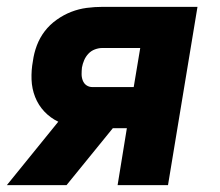

<svg xmlns="http://www.w3.org/2000/svg" viewBox="-23 -540 643 560"><path d="M-3 0 147 -185Q124 -196 106.5 -214.5Q89 -233 79.5 -257Q70 -281 69 -308Q68 -335 73 -362Q76 -385 84.5 -407.5Q93 -430 107.5 -449Q122 -468 142.5 -482.5Q163 -497 185 -505.5Q207 -514 230 -517Q253 -520 276 -520H553L467 0H320L347 -166H306L171 0ZM247 -286H367L386 -400H275Q265 -400 254 -396Q243 -392 235 -383.5Q227 -375 222.5 -364.5Q218 -354 216 -343Q215 -333 215 -323.5Q215 -314 218.5 -305Q222 -296 229.5 -291Q237 -286 247 -286Z"/></svg>

Font: Iosevka Aile Heavy Oblique
Style: Regular
Weight: 900
Italic angle: -9°
Designer: Belleve Invis
Foundry: Belleve Invis
Version: Version 31.1.0; ttfautohint (v1.8.4)